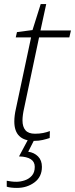

<svg xmlns="http://www.w3.org/2000/svg" viewBox="-20 -679 367 939"><path d="M147 10Q50 10 50 -85Q50 -99 52 -115Q54 -131 58 -148L132 -496H57L63 -522L139 -532L179 -659H206L178 -530H327L319 -496H171L98 -150Q90 -115 90 -90Q90 -59 104.5 -42Q119 -25 151 -25Q173 -25 190.5 -28.5Q208 -32 224 -38L223 -4Q208 1 189 5.5Q170 10 147 10ZM63 240Q31 240 13 234V205Q24 207 35.5 208.5Q47 210 60 210Q80 210 101 203Q122 196 136 180Q150 164 150 137Q150 88 73 86L119 0H150L118 63Q147 67 166 86Q185 105 185 137Q185 186 148.5 213Q112 240 63 240Z"/></svg>

Font: Noto Sans Disp ExtLt
Style: Italic
Weight: 200
Italic angle: -12°
Designer: Monotype Design Team
Foundry: Monotype Imaging Inc.
Version: Version 2.000;GOOG;noto-source:20170915:90ef993387c0